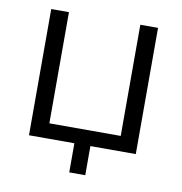

<svg xmlns="http://www.w3.org/2000/svg" viewBox="-74 -590 739 779"><g transform="rotate(10 295.0 -200.0)"><path d="M442 -520H515V0H328V120H262V0H75V-520H148V-62H442Z"/></g></svg>

Font: M PLUS 1p
Style: Regular
Weight: 400
Version: Version 1.062